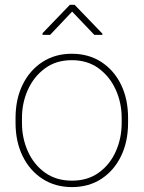

<svg xmlns="http://www.w3.org/2000/svg" viewBox="-20 -759 590 789"><path d="M43.9 -253.9V-274.4Q43.9 -352.1 73.2 -411.4Q102.5 -470.7 154.5 -504.4Q206.5 -538.1 274.9 -538.1Q344.2 -538.1 396.2 -504.4Q448.2 -470.7 477.3 -411.4Q506.3 -352.1 506.3 -274.4V-253.9Q506.3 -176.8 477.3 -117.2Q448.2 -57.6 396.5 -23.9Q344.7 9.8 275.9 9.8Q207 9.8 154.8 -23.9Q102.5 -57.6 73.2 -117.2Q43.9 -176.8 43.9 -253.9ZM70.3 -274.4V-253.9Q70.3 -190.9 94.7 -136.7Q119.1 -82.5 165 -49.6Q210.9 -16.6 275.9 -16.6Q340.3 -16.6 386 -49.6Q431.6 -82.5 455.8 -136.7Q480 -190.9 480 -253.9V-274.4Q480 -336.4 455.6 -390.4Q431.2 -444.3 385.5 -478Q339.8 -511.7 274.9 -511.7Q210.4 -511.7 164.8 -478Q119.1 -444.3 94.7 -390.4Q70.3 -336.4 70.3 -274.4ZM286.6 -739.3 400.9 -620.6V-615.7H367.7L276.4 -711.4L186 -615.7H154.8V-622.6L267.1 -739.3Z"/></svg>

Font: Vazirmatn FD Thin
Style: Regular
Weight: 100
Designer: Saber Rastikerdar
Foundry: Saber Rastikerdar
Version: Version 33.003